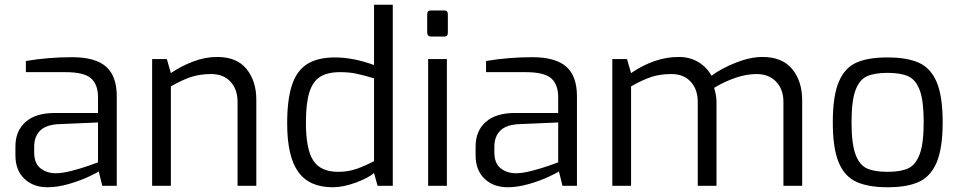

<svg xmlns="http://www.w3.org/2000/svg" viewBox="-20 -783 4049 809"><path d="M45 -128V-166Q45 -231 87.5 -269Q130 -307 212 -307H393V-373Q393 -427 363.5 -453Q334 -479 255 -479H89V-526Q183 -542 284 -542Q381 -542 426.5 -502.5Q472 -463 472 -377V0H411L396 -61Q389 -55 352.5 -38Q316 -21 269 -7.5Q222 6 180 6Q120 6 82.5 -30Q45 -66 45 -128ZM393 -99V-267L230 -260Q175 -258 149.5 -233Q124 -208 124 -165V-141Q124 -95 150.5 -74Q177 -53 215 -53Q242 -53 281 -63Q320 -73 351.5 -84Q383 -95 393 -99Z M621 -534H683L700 -475Q742 -504 793 -523.5Q844 -543 895 -543Q978 -543 1019 -492Q1060 -441 1060 -363V0H981V-354Q981 -406 951.5 -438.5Q922 -471 870 -471Q822 -471 784.5 -458.5Q747 -446 700 -419V0H621Z M1190 -263Q1190 -363 1210 -424Q1230 -485 1274 -513Q1318 -541 1392 -541Q1468 -541 1556 -509V-763H1635V0H1571L1556 -54Q1532 -33 1479 -13.5Q1426 6 1382 6Q1283 6 1236.5 -59Q1190 -124 1190 -263ZM1556 -104V-453Q1509 -467 1479.5 -473Q1450 -479 1413 -479Q1360 -479 1329 -459.5Q1298 -440 1283.5 -394Q1269 -348 1269 -266Q1269 -154 1300 -106.5Q1331 -59 1405 -59Q1447 -59 1482.5 -71.5Q1518 -84 1556 -104Z M1780 -645V-723Q1780 -739 1796 -739H1852Q1867 -739 1867 -723V-645Q1867 -629 1852 -629H1796Q1789 -629 1784.5 -633.5Q1780 -638 1780 -645ZM1784 -534H1863V0H1784Z M1984 -128V-166Q1984 -231 2026.5 -269Q2069 -307 2151 -307H2332V-373Q2332 -427 2302.5 -453Q2273 -479 2194 -479H2028V-526Q2122 -542 2223 -542Q2320 -542 2365.5 -502.5Q2411 -463 2411 -377V0H2350L2335 -61Q2328 -55 2291.5 -38Q2255 -21 2208 -7.5Q2161 6 2119 6Q2059 6 2021.5 -30Q1984 -66 1984 -128ZM2332 -99V-267L2169 -260Q2114 -258 2088.5 -233Q2063 -208 2063 -165V-141Q2063 -95 2089.5 -74Q2116 -53 2154 -53Q2181 -53 2220 -63Q2259 -73 2290.5 -84Q2322 -95 2332 -99Z M2560 -534H2622L2639 -475Q2739 -543 2839 -543Q2887 -543 2922.5 -521.5Q2958 -500 2978 -464Q3020 -495 3080.5 -519Q3141 -543 3193 -543Q3276 -543 3318 -492Q3360 -441 3360 -360V0H3281V-354Q3281 -406 3250.5 -438.5Q3220 -471 3168 -471Q3125 -471 3078.5 -455Q3032 -439 2989 -413Q2999 -381 2999 -353V0H2920V-354Q2920 -406 2890.5 -438.5Q2861 -471 2809 -471Q2761 -471 2723.5 -458.5Q2686 -446 2639 -419V0H2560Z M3489 -268Q3489 -378 3514 -437.5Q3539 -497 3588 -519Q3637 -541 3720 -541Q3802 -541 3852 -518.5Q3902 -496 3927 -436.5Q3952 -377 3952 -268Q3952 -159 3927 -99.5Q3902 -40 3852.5 -17Q3803 6 3720 6Q3638 6 3588 -17Q3538 -40 3513.5 -99.5Q3489 -159 3489 -268ZM3872 -268Q3872 -358 3855.5 -402.5Q3839 -447 3807 -461.5Q3775 -476 3720 -476Q3664 -476 3632.5 -461.5Q3601 -447 3584.5 -402.5Q3568 -358 3568 -268Q3568 -178 3584.5 -133Q3601 -88 3632.5 -73.5Q3664 -59 3720 -59Q3775 -59 3806.5 -73.5Q3838 -88 3855 -133Q3872 -178 3872 -268Z"/></svg>

Font: Exo
Style: Regular
Weight: 400
Designer: Natanael Gama
Foundry: Natanael Gama
Version: Version 1.500; ttfautohint (v1.6)